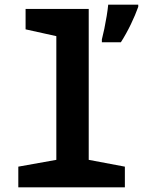

<svg xmlns="http://www.w3.org/2000/svg" viewBox="-20 -798 609 818"><path d="M414 -630Q419 -649 424.5 -675.5Q430 -702 434.5 -729.5Q439 -757 441 -778H569V-769Q557 -735 537.5 -694.5Q518 -654 495 -618H414ZM58 0V-88L220 -117V-644L89 -673V-760H358V-117L512 -88V0Z"/></svg>

Font: Noto Sans Mono SemiCondensed
Style: Bold
Weight: 700
Width: 4
Designer: Monotype Design Team
Foundry: Monotype Imaging Inc.
Version: Version 2.014